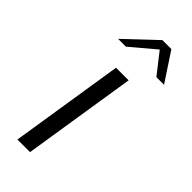

<svg xmlns="http://www.w3.org/2000/svg" viewBox="-247 -808 851 851"><g transform="rotate(45 178.5 -383.0)"><path d="M153 -534H232L148 0H69ZM212 -766H268L357 -631H309L233 -728L118 -631H69Z"/></g></svg>

Font: Exo
Style: Italic
Weight: 400
Italic angle: -9°
Designer: Natanael Gama
Foundry: Natanael Gama
Version: Version 1.500; ttfautohint (v1.6)